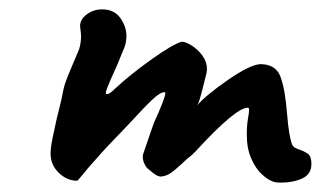

<svg xmlns="http://www.w3.org/2000/svg" viewBox="-20 -413 685 410"><path d="M559 -27Q551 -30 538.5 -41.5Q526 -53 516.5 -74.5Q507 -96 507 -126Q507 -145 509.5 -159.5Q512 -174 512 -178Q512 -183 509 -183Q483 -183 396 -88Q393 -86 391 -83Q379 -74 369 -64Q354 -50 344.5 -43.5Q335 -37 324 -36Q317 -36 309 -42L298 -51Q293 -54 289 -62Q285 -70 285 -77V-80V-82L308 -149Q333 -204 333 -214Q333 -216 332 -216Q323 -217 305.5 -200.5Q288 -184 256 -149L211 -102Q203 -94 168 -54Q146 -27 145 -27Q123 -27 105.5 -44Q88 -61 88 -85Q88 -97 92 -117Q96 -137 101 -159Q103 -167 105.5 -177Q108 -187 111 -200Q113 -210 115.5 -222Q118 -234 126 -253.5Q134 -273 149 -308Q153 -321 153 -335Q153 -342 152 -348.5Q151 -355 151 -357Q151 -372 165.5 -382.5Q180 -393 198 -393Q224 -393 237 -374.5Q250 -356 250 -336Q250 -319 242 -303L231 -276Q227 -267 216.5 -243.5Q206 -220 206 -215Q206 -212 208 -212H209Q214 -212 225 -223Q257 -253 302.5 -285.5Q348 -318 368 -324Q376 -324 389 -316Q402 -308 412 -294.5Q422 -281 422 -265L421 -257Q420 -253 412.5 -223Q405 -193 401 -188Q420 -210 467 -242.5Q514 -275 536 -276Q569 -276 579 -249Q589 -222 593 -170Q597 -121 604 -104Q606 -98 618 -94Q630 -90 637.5 -84.5Q645 -79 645 -63Q645 -41 625.5 -32Q606 -23 579 -23Q566 -23 559 -27Z"/></svg>

Font: Caveat
Style: Bold
Weight: 700
Designer: Pablo Impallari
Foundry: Pablo Impallari
Version: Version 1.500; ttfautohint (v1.6)